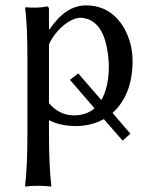

<svg xmlns="http://www.w3.org/2000/svg" viewBox="-20 -459 563 714"><path d="M162.1 -293.9V-75.2Q200.7 -30.3 254.9 -29.8Q301.3 -30.3 331.5 -56.2L240.2 -162.1L271 -186L356.9 -86.9Q385.3 -136.2 384.8 -217.8Q377 -385.7 282.2 -393.1Q242.2 -393.1 197.3 -346.7Q173.8 -320.8 162.1 -293.9ZM162.1 -352.1 164.1 -349.1Q223.6 -438.5 298.8 -439Q393.6 -439 442.9 -352.1Q472.7 -297.9 473.1 -231Q472.2 -105.5 398.4 -39.1L464.8 38.1L436 64L366.2 -16.1Q319.3 9.8 261.2 9.8Q203.1 9.3 162.1 -12.2V32.2Q162.1 161.1 170.9 231.9L168.9 234.9Q150.9 231.9 122.1 231.9Q93.3 231.9 75.2 234.9L73.2 231.9Q82 163.6 82 32.2V-234.9Q82 -373 73.2 -429.2L75.2 -432.1Q119.1 -427.7 155.8 -435.1Q161.6 -433.1 162.1 -424.8Z"/></svg>

Font: Linux Biolinum O
Style: Regular
Weight: 400
Designer: Philipp H. Poll
Foundry: Philipp H. Poll
Version: Version 1.0.4